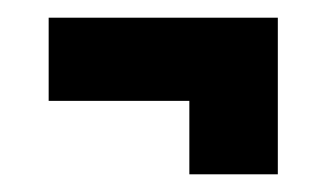

<svg xmlns="http://www.w3.org/2000/svg" viewBox="-20 -369 369 217"><path d="M35 -255V-349H294V-172H194V-255Z"/></svg>

Font: Bricolage Grotesque 96pt Condensed SemiBold
Style: Regular
Weight: 600
Width: 3
Designer: Mathieu Triay
Foundry: Atelier Triay
Version: Version 1.001; ttfautohint (v1.8.4.7-5d5b);gftools[0.9.33.de